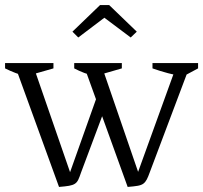

<svg xmlns="http://www.w3.org/2000/svg" viewBox="-22 -732 802 758"><path d="M482 6 309 -473H379L532 -28H514L675 -473H728L569 -51Q563 -34 557.5 -23.5Q552 -13 544 -7Q536 -1 521.5 1.5Q507 4 482 6ZM211 6 37 -473H109L263 -28H246L369 -374L395 -310L298 -51Q292 -33 287 -22.5Q282 -12 273.5 -6.5Q265 -1 250.5 1.5Q236 4 211 6ZM84 -432Q60 -436 39 -444Q18 -452 -2 -462V-483H189V-462ZM355 -432Q332 -436 311 -444Q290 -452 271 -462V-483H459V-462ZM704 -432Q672 -435 641.5 -443Q611 -451 580 -462V-483H760V-462ZM409 -712 518 -607 494 -584 390 -662 287 -584 264 -607 373 -712Z"/></svg>

Font: Piazzolla 24pt Light
Style: Regular
Weight: 300
Designer: Juan Pablo del Peral
Foundry: Huerta Tipografica
Version: Version 2.005